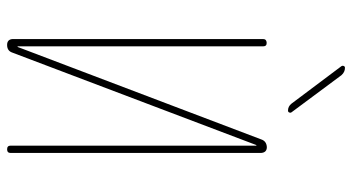

<svg xmlns="http://www.w3.org/2000/svg" viewBox="-245 -745 990 540"><g transform="rotate(90 250.0 -475.0)"><path d="M106.4 0Q90.8 0 89.8 -15.6V-719.7Q89.8 -729.5 100.1 -730Q110.4 -730.5 110.4 -719.7V-30.3Q110.4 -29.3 111.3 -29.3Q112.3 -29.3 112.3 -30.3L372.1 -714.8Q377 -729.5 393.6 -730.5Q409.2 -730.5 410.2 -713.9V-9.8Q410.2 0 399.9 0Q389.6 0 389.6 -9.8V-700.2Q389.6 -701.2 388.7 -701.2Q387.7 -701.2 387.7 -700.2L127.9 -14.6Q123 0 106.4 0ZM271.5 -799.8 166 -940.4Q164.1 -943.4 165.5 -946.8Q167 -950.2 170.9 -950.2Q182.6 -950.2 191.4 -940.4L295.9 -799.8Q297.9 -796.9 296.4 -793.5Q294.9 -790 291 -790Q279.3 -790 271.5 -799.8Z"/></g></svg>

Font: Rounded-X Mgen+ 1mn thin
Style: Regular
Weight: 100
Designer: [Source Han Sans]
Ryoko NISHIZUKA  (kana & ideographs); Paul D. Hunt (Latin, Greek & Cyrillic); Wenlong ZHANG  (bopomofo
Version: Version 1.059.20150602